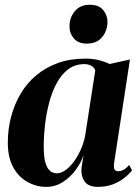

<svg xmlns="http://www.w3.org/2000/svg" viewBox="-20 -754 572 786"><path d="M447 -86Q444.5 -66.5 449.2 -59.8Q454 -53 464 -53Q474.5 -53 485.8 -59Q497 -65 509 -78.5L520.5 -56.5Q508 -40.5 487.8 -24.8Q467.5 -9 440.8 1Q414 11 380.5 11Q340 11 325 -13.2Q310 -37.5 314 -68.5L322 -119.5Q312.5 -89 290.2 -58.8Q268 -28.5 237.2 -8.8Q206.5 11 169.5 11Q129 11 93 -8.8Q57 -28.5 34.5 -68.5Q12 -108.5 12 -170.5Q12 -224.5 25.2 -275.2Q38.5 -326 64 -369.5Q89.5 -413 127.8 -445.2Q166 -477.5 216.5 -495.8Q267 -514 329 -514Q359.5 -514 383.8 -508Q408 -502 429 -492L512 -510.5ZM370 -465.5Q367.5 -475 356.2 -483.2Q345 -491.5 325.5 -491.5Q287 -491.5 259 -470.2Q231 -449 211.8 -413Q192.5 -377 181 -332.8Q169.5 -288.5 164.2 -242.5Q159 -196.5 159 -155Q159 -111 166.2 -87Q173.5 -63 185.8 -53.8Q198 -44.5 212.5 -44.5Q229 -44.5 246 -56Q263 -67.5 279 -88Q295 -108.5 308 -135.8Q321 -163 328 -195ZM335 -575.5Q301 -575.5 282.8 -596.2Q264.5 -617 264.5 -644.5Q264.5 -682.5 286.5 -708.5Q308.5 -734.5 347 -734.5Q385 -734.5 402.5 -712.8Q420 -691 420 -665Q420 -629 398.2 -602.2Q376.5 -575.5 335 -575.5Z"/></svg>

Font: Merriweather 144pt
Style: Bold Italic
Weight: 700
Italic angle: -7.8°
Version: Version 2.101